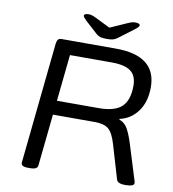

<svg xmlns="http://www.w3.org/2000/svg" viewBox="-92 -934 916 1016"><g transform="rotate(10 366.0 -426.0)"><path d="M127 2Q87 2 90 -21L157 -670Q159 -685 164.5 -692.5Q170 -700 186 -700H475Q693 -700 693 -530Q693 -452 656 -401Q619 -350 559 -337V-333Q589 -323 605.5 -292Q622 -261 636 -215L694 -28Q696 -24 696 -20Q696 -16 696 -14Q694 2 652 2H642Q627 2 616 -3Q605 -8 602 -18L548 -200Q531 -258 507 -278Q483 -298 433 -298H208L179 -20Q178 -9 168 -3.5Q158 2 135 2ZM216 -374H441Q526 -374 563.5 -409Q601 -444 601 -522Q601 -576 569 -600Q537 -624 467 -624H242ZM551 -854Q578 -854 578 -843Q578 -834 556 -818L475 -757Q464 -749 453 -745.5Q442 -742 418 -742Q395 -742 384 -745.5Q373 -749 363 -757L296 -818Q278 -835 278 -842Q278 -854 304 -854Q319 -854 341 -843L422 -803L512 -843Q523 -848 532 -851Q541 -854 551 -854Z"/></g></svg>

Font: Asap Expanded Expanded Regular
Style: Italic
Weight: 400
Width: 7
Italic angle: -6°
Designer: Pablo Cosgaya
Foundry: Omnibus-Type
Version: Version 3.001; ttfautohint (v1.8.4.7-5d5b)